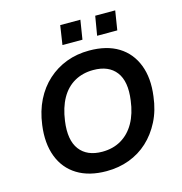

<svg xmlns="http://www.w3.org/2000/svg" viewBox="-129 -1024 1091 1150"><g transform="rotate(-15 416.5 -448.5)"><path d="M391 10Q283 10 210 -35Q137 -80 105.5 -163Q74 -246 89 -357Q100 -441 133 -507Q166 -573 217.5 -619.5Q269 -666 334 -690.5Q399 -715 475 -715Q584 -715 656 -670.5Q728 -626 760 -543.5Q792 -461 777 -350Q767 -265 733 -198.5Q699 -132 648.5 -85.5Q598 -39 532.5 -14.5Q467 10 391 10ZM396 -109Q463 -109 514 -139Q565 -169 597 -225.5Q629 -282 639 -362Q655 -477 609.5 -536.5Q564 -596 469 -596Q403 -596 352 -567Q301 -538 269.5 -482Q238 -426 227 -345Q211 -229 256.5 -169Q302 -109 396 -109ZM545 -788 565 -907H689L670 -788ZM330 -788 348 -907H473L454 -788Z"/></g></svg>

Font: Nunito Sans 7pt
Style: Bold Italic
Weight: 700
Italic angle: -9°
Version: Version 3.101;gftools[0.9.27]